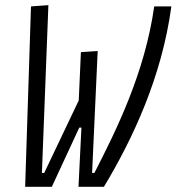

<svg xmlns="http://www.w3.org/2000/svg" viewBox="-20 -718 679 738"><path d="M281.7 0H379.4C490.7 -184.6 602.1 -422.9 638.7 -693.4H572.8C536.6 -439 429.7 -222.7 342.8 -53.2H334L355.5 -522L291 -517.6L282.7 -332L149.9 -53.2H141.1L166 -698.2L99.1 -693.4L76.7 0H179.2L284.7 -227.5H293Z"/></svg>

Font: Cascadia Mono NF Light
Style: Italic
Weight: 300
Italic angle: -10°
Monospace: yes
Designer: Aaron Bell
Foundry: Saja Typeworks
Version: Version 2404.023